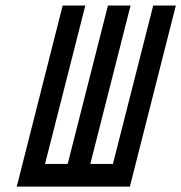

<svg xmlns="http://www.w3.org/2000/svg" viewBox="-20 -687 668 707"><path d="M210.8 -666.7H294.2L145.8 -83.3H229.2L377.5 -666.7H460.8L312.5 -83.3H395.8L544.2 -666.7H627.5L458.3 0H41.7Z"/></svg>

Font: Yulong
Style: Italic
Weight: 400
Italic angle: -14.25°
Designer: GGBotNet
Foundry: f0n7.com
Version: 1.00